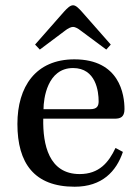

<svg xmlns="http://www.w3.org/2000/svg" viewBox="-20 -697 523 728"><path d="M113 -528 131 -509 227 -581C237 -589 249 -595 257 -595C265 -595 276 -589 286 -581L383 -509L400 -528L290 -653C279 -665 268 -677 257 -677C246 -677 235 -666 223 -653ZM46 -227C46 -78 110 11 263 11C367 11 421 -47 446 -121L418 -136C392 -81 356 -37 282 -37C165 -37 142 -149 144 -247H415C435 -247 452 -252 452 -283C452 -338 434 -472 262 -472C115 -472 46 -368 46 -227ZM145 -283C145 -322 159 -439 257 -439C344 -439 354 -350 354 -313C354 -295 348 -283 322 -283Z"/></svg>

Font: erewhon
Style: Regular
Weight: 400
Version: Version 1.0.0